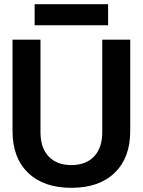

<svg xmlns="http://www.w3.org/2000/svg" viewBox="-20 -890 684 920"><path d="M40 -262V-700H174V-256Q174 -182 213 -140.5Q252 -99 322 -99Q392 -99 431 -140.5Q470 -182 470 -256V-700H604V-262Q604 -134 529.5 -62Q455 10 322 10Q189 10 114.5 -62Q40 -134 40 -262ZM146 -870H498V-769H146Z"/></svg>

Font: Niramit
Style: Bold
Weight: 700
Designer: Katatrad Aksorn Co.,Ltd.
Foundry: Cadson Demak Co.,Ltd.
Version: Version 1.001; ttfautohint (v1.6)